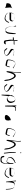

<svg xmlns="http://www.w3.org/2000/svg" viewBox="3414 -4142 878 7747"><g transform="rotate(90 3853.5 -269.0)"><path d="M311 -321C311 -318 280 -246 281 -242C286 -168 292 -99 298 -29C298 -26 300 -28 300 -28C282 -47 256 -63 224 -67L205 -72C205 -74 162 -81 155 -81C130 -81 110 -93 110 -116C110 -177 126 -235 167 -258C187 -267 205 -277 228 -282C240 -284 245 -289 255 -290C258 -291 264 -293 269 -291C282 -286 304 -332 313 -323C313 -322 310 -322 311 -321Z M488 -278C489 -281 507 -281 507 -282C511 -327 525 -356 546 -382C562 -401 578 -417 611 -418C612 -419 697 -420 698 -420C726 -420 748 -413 768 -404C789 -394 819 -378 818 -348C819 -338 814 -324 809 -317C799 -295 778 -278 747 -278L492 -279C491 -279 490 -278 488 -278ZM493 -242C495 -241 492 -215 495 -215H743C790 -215 816 -238 832 -270C844 -293 848 -327 835 -349C826 -365 811 -380 795 -389C767 -403 748 -417 707 -417C707 -417 621 -418 622 -419C569 -420 543 -389 521 -358C493 -318 486 -263 486 -195C486 -186 487 -179 489 -171C499 -121 527 -93 564 -70C601 -47 647 -22 704 -20C703 -19 719 -18 718 -17C746 -15 768 -20 786 -30C824 -52 852 -81 874 -119C884 -136 889 -158 895 -178C901 -198 870 -205 866 -187C864 -177 861 -164 857 -155C847 -134 833 -113 818 -96C811 -90 792 -76 782 -69C765 -59 753 -47 728 -47C721 -46 714 -45 706 -46C705 -46 687 -47 687 -48C627 -54 571 -76 536 -108C509 -129 482 -157 483 -206C483 -216 483 -226 484 -236C487 -235 490 -242 493 -242Z M1016 -465C1016 -465 1049 -346 1050 -349C1050 -293 1056 -246 1068 -203C1068 -201 1071 -178 1071 -178C1075 -159 1085 -138 1093 -125C1118 -86 1146 -54 1208 -54C1222 -54 1235 -49 1245 -53C1245 -52 1260 -62 1260 -61C1259 -57 1274 -62 1277 -61C1277 -60 1290 -73 1290 -72C1316 -97 1334 -138 1340 -182C1343 -195 1346 -210 1347 -224C1350 -259 1355 -294 1354 -330C1354 -330 1355 -351 1355 -352C1355 -363 1356 -372 1356 -382C1356 -383 1355 -446 1355 -447C1354 -455 1346 -462 1337 -462C1328 -462 1321 -455 1320 -447C1319 -447 1320 -387 1319 -387C1318 -378 1314 -369 1312 -357L1310 -335C1309 -306 1303 -279 1301 -251C1297 -209 1289 -176 1279 -142C1267 -99 1239 -78 1208 -55C1186 -39 1148 -51 1128 -62C1102 -85 1082 -116 1071 -154C1058 -209 1046 -268 1048 -338C1048 -339 1050 -456 1050 -457C1050 -465 1044 -481 1036 -481C1028 -481 1016 -473 1016 -465Z M1793 -430C1793 -439 1776 -383 1768 -383H1642C1636 -383 1631 -383 1625 -382C1626 -382 1626 -524 1626 -524C1627 -532 1615 -540 1608 -540C1600 -540 1593 -533 1593 -525L1598 -387C1597 -387 1595 -390 1594 -391C1561 -391 1529 -387 1500 -383C1479 -380 1482 -343 1501 -346C1528 -349 1553 -352 1584 -352C1585 -351 1584 -351 1584 -351C1583 -351 1582 -244 1582 -244C1582 -228 1587 -209 1588 -194C1591 -163 1596 -136 1599 -107C1600 -91 1605 -74 1606 -59C1609 -20 1624 8 1663 11C1663 12 1680 13 1680 14C1702 15 1709 10 1729 6C1740 4 1753 -26 1761 -31C1775 -40 1770 -61 1759 -65C1749 -69 1741 -61 1731 -59C1717 -56 1722 -51 1705 -51L1688 -55C1679 -55 1661 -55 1657 -61C1646 -75 1647 -100 1642 -120C1639 -135 1638 -150 1636 -165C1636 -166 1634 -180 1634 -181C1630 -215 1623 -254 1623 -292L1625 -407C1632 -409 1639 -411 1646 -411L1780 -413C1788 -413 1793 -421 1793 -430Z M2216 -381C2216 -381 2175 -360 2175 -359C2158 -386 2112 -388 2075 -393C2075 -393 2021 -392 2022 -391C2002 -391 1989 -381 1978 -371C1961 -355 1951 -338 1951 -306C1951 -299 1954 -291 1959 -283C1966 -272 1979 -254 1991 -249C1992 -249 2000 -242 2001 -242C2009 -236 2018 -231 2028 -226C2028 -225 2041 -219 2041 -218C2051 -213 2061 -211 2071 -205C2091 -192 2109 -184 2130 -172C2131 -172 2146 -164 2147 -164C2155 -157 2173 -143 2181 -134C2194 -119 2210 -101 2211 -75C2209 -69 2207 -65 2204 -61C2197 -51 2181 -45 2171 -38C2155 -28 2130 -23 2105 -24C2101 -25 2095 -26 2087 -26H2057C2051 -27 2035 -33 2031 -36C2006 -54 1982 -81 1965 -107C1964 -107 1956 -116 1955 -116C1943 -134 1916 -114 1927 -98C1946 -73 1964 -43 1988 -22C1998 -13 2017 -2 2037 -4L2066 -5C2073 -5 2077 -5 2081 -4C2098 -3 2116 -6 2131 -9C2150 -12 2162 -21 2178 -29C2198 -39 2225 -60 2227 -89C2227 -146 2189 -179 2157 -207C2150 -213 2133 -224 2125 -230C2126 -230 2112 -241 2113 -241C2097 -254 2078 -267 2060 -278C2060 -280 2034 -295 2035 -296C2032 -299 2030 -303 2027 -306C2020 -313 2011 -316 2005 -326C2000 -332 1992 -340 1993 -348C1996 -354 1998 -364 2002 -369C2002 -369 2009 -380 2009 -379C2017 -388 2030 -399 2047 -398C2047 -397 2101 -397 2101 -396C2105 -395 2109 -394 2114 -393C2138 -390 2160 -382 2177 -374C2181 -373 2184 -364 2186 -361C2197 -344 2228 -363 2216 -381Z M2727 -379C2721 -383 2709 -370 2704 -376C2677 -405 2639 -422 2600 -438C2589 -443 2573 -441 2561 -444C2560 -445 2544 -444 2543 -444C2535 -445 2529 -443 2522 -443C2500 -444 2484 -433 2472 -421C2414 -365 2384 -273 2383 -160C2382 -143 2387 -128 2393 -118C2398 -109 2420 -93 2432 -89C2447 -86 2464 -78 2482 -75C2503 -70 2521 -66 2544 -63C2561 -61 2576 -56 2594 -54C2611 -52 2615 -49 2627 -56C2644 -66 2651 -83 2659 -102C2664 -117 2675 -134 2678 -152C2683 -170 2689 -184 2693 -202C2698 -223 2666 -230 2664 -211C2662 -196 2657 -184 2655 -169C2653 -154 2648 -141 2642 -131C2636 -118 2629 -103 2613 -99C2615 -102 2605 -106 2607 -108C2591 -111 2575 -115 2561 -118C2550 -120 2534 -118 2522 -121C2506 -125 2486 -127 2470 -133C2442 -142 2410 -145 2410 -182C2410 -286 2437 -368 2489 -422C2498 -432 2507 -440 2521 -441C2586 -441 2630 -416 2667 -387C2681 -375 2690 -361 2704 -351C2721 -339 2745 -367 2727 -379Z M2894 -658C2889 -637 2902 -621 2902 -621C2903 -581 2903 -537 2898 -497C2890 -426 2881 -338 2870 -269C2870 -268 2865 -234 2865 -234C2860 -201 2853 -171 2853 -135C2853 -134 2854 -107 2854 -107C2855 -92 2861 -88 2874 -95C2873 -92 2892 -107 2891 -104C2897 -119 2899 -134 2902 -148C2907 -172 2929 -247 2937 -269C2945 -291 2953 -317 2964 -333C2973 -351 2984 -374 3000 -387C3012 -396 3018 -405 3038 -402L3054 -401C3057 -400 3062 -400 3066 -397C3107 -368 3129 -316 3154 -268C3179 -220 3194 -155 3196 -84C3197 -74 3203 -57 3203 -46C3203 -33 3209 -42 3211 -29C3212 -28 3216 -19 3216 -17C3219 4 3248 -2 3248 -22C3248 -23 3245 -33 3245 -34C3241 -57 3241 -79 3239 -104C3239 -113 3237 -123 3235 -133C3229 -178 3216 -227 3203 -264C3194 -289 3179 -320 3166 -347C3153 -376 3134 -406 3115 -426C3104 -438 3078 -463 3060 -464C3059 -465 3043 -465 3042 -465C3013 -467 2998 -455 2981 -442C2957 -425 2945 -399 2928 -374C2917 -357 2907 -328 2897 -305C2902 -341 2909 -401 2912 -437C2919 -493 2925 -558 2924 -619V-631C2924 -639 2922 -674 2914 -674C2906 -674 2894 -666 2894 -658Z M3666 -381C3666 -381 3625 -360 3625 -359C3608 -386 3562 -388 3525 -393C3525 -393 3471 -392 3472 -391C3452 -391 3439 -381 3428 -371C3411 -355 3401 -338 3401 -306C3401 -299 3404 -291 3409 -283C3416 -272 3429 -254 3441 -249C3442 -249 3450 -242 3451 -242C3459 -236 3468 -231 3478 -226C3478 -225 3491 -219 3491 -218C3501 -213 3511 -211 3521 -205C3541 -192 3559 -184 3580 -172C3581 -172 3596 -164 3597 -164C3605 -157 3623 -143 3631 -134C3644 -119 3660 -101 3661 -75C3659 -69 3657 -65 3654 -61C3647 -51 3631 -45 3621 -38C3605 -28 3580 -23 3555 -24C3551 -25 3545 -26 3537 -26H3507C3501 -27 3485 -33 3481 -36C3456 -54 3432 -81 3415 -107C3414 -107 3406 -116 3405 -116C3393 -134 3366 -114 3377 -98C3396 -73 3414 -43 3438 -22C3448 -13 3467 -2 3487 -4L3516 -5C3523 -5 3527 -5 3531 -4C3548 -3 3566 -6 3581 -9C3600 -12 3612 -21 3628 -29C3648 -39 3675 -60 3677 -89C3677 -146 3639 -179 3607 -207C3600 -213 3583 -224 3575 -230C3576 -230 3562 -241 3563 -241C3547 -254 3528 -267 3510 -278C3510 -280 3484 -295 3485 -296C3482 -299 3480 -303 3477 -306C3470 -313 3461 -316 3455 -326C3450 -332 3442 -340 3443 -348C3446 -354 3448 -364 3452 -369C3452 -369 3459 -380 3459 -379C3467 -388 3480 -399 3497 -398C3497 -397 3551 -397 3551 -396C3555 -395 3559 -394 3564 -393C3588 -390 3610 -382 3627 -374C3631 -373 3634 -364 3636 -361C3647 -344 3678 -363 3666 -381Z M3828 96 3861 -192C3866 -167 3879 -153 3893 -136C3911 -118 3937 -106 3970 -105C4032 -104 4072 -127 4101 -162C4119 -183 4134 -206 4135 -241C4136 -274 4131 -303 4122 -328C4104 -380 4083 -435 4019 -441C4018 -442 4001 -443 3998 -442C3936 -437 3893 -412 3863 -374C3842 -349 3824 -317 3818 -279C3813 -245 3806 -210 3805 -172L3800 96C3800 104 3806 112 3814 112C3822 112 3828 104 3828 96ZM3831 -231C3831 -231 3858 -288 3857 -288C3861 -331 3870 -364 3891 -391C3908 -413 3931 -439 3969 -439C3971 -439 3975 -439 3981 -438C3980 -437 3996 -436 3996 -436C3999 -437 4004 -437 4009 -435C4033 -426 4046 -413 4056 -389C4066 -367 4074 -344 4077 -318L4078 -298C4078 -298 4079 -282 4079 -281C4080 -226 4062 -196 4034 -169C4019 -151 3996 -140 3971 -135C3971 -134 3955 -133 3955 -132C3950 -130 3945 -127 3940 -125C3886 -122 3868 -151 3856 -190C3855 -188 3852 -202 3852 -200C3850 -214 3849 -231 3831 -231Z M4279 -41C4280 -41 4283 -328 4283 -328C4283 -334 4286 -340 4287 -344C4287 -353 4291 -364 4292 -371C4296 -397 4300 -425 4320 -435C4333 -447 4349 -452 4373 -452H4392C4403 -452 4414 -451 4423 -448C4422 -448 4431 -444 4430 -443C4450 -434 4460 -466 4440 -471C4439 -470 4428 -474 4428 -473C4415 -478 4400 -478 4382 -477C4381 -476 4359 -475 4359 -474C4316 -474 4291 -459 4269 -437C4261 -413 4264 -439 4269 -463C4269 -472 4264 -490 4255 -490C4246 -490 4235 -483 4235 -474C4235 -474 4240 -40 4241 -40C4242 -34 4278 -38 4279 -41Z M4830 -268C4830 -252 4831 -229 4833 -218C4835 -206 4839 -183 4844 -169C4844 -123 4836 -78 4812 -54L4795 -44C4771 -26 4729 -20 4688 -25C4678 -27 4659 -30 4651 -36C4637 -44 4618 -56 4618 -78C4623 -131 4653 -159 4681 -192C4703 -217 4737 -238 4769 -251C4788 -256 4807 -265 4830 -268Z M5497 -379C5491 -383 5479 -370 5474 -376C5447 -405 5409 -422 5370 -438C5359 -443 5343 -441 5331 -444C5330 -445 5314 -444 5313 -444C5305 -445 5299 -443 5292 -443C5270 -444 5254 -433 5242 -421C5184 -365 5154 -273 5153 -160C5152 -143 5157 -128 5163 -118C5168 -109 5190 -93 5202 -89C5217 -86 5234 -78 5252 -75C5273 -70 5291 -66 5314 -63C5331 -61 5346 -56 5364 -54C5381 -52 5385 -49 5397 -56C5414 -66 5421 -83 5429 -102C5434 -117 5445 -134 5448 -152C5453 -170 5459 -184 5463 -202C5468 -223 5436 -230 5434 -211C5432 -196 5427 -184 5425 -169C5423 -154 5418 -141 5412 -131C5406 -118 5399 -103 5383 -99C5385 -102 5375 -106 5377 -108C5361 -111 5345 -115 5331 -118C5320 -120 5304 -118 5292 -121C5276 -125 5256 -127 5240 -133C5212 -142 5180 -145 5180 -182C5180 -286 5207 -368 5259 -422C5268 -432 5277 -440 5291 -441C5356 -441 5400 -416 5437 -387C5451 -375 5460 -361 5474 -351C5491 -339 5515 -367 5497 -379Z M5664 -658C5659 -637 5672 -621 5672 -621C5673 -581 5673 -537 5668 -497C5660 -426 5651 -338 5640 -269C5640 -268 5635 -234 5635 -234C5630 -201 5623 -171 5623 -135C5623 -134 5624 -107 5624 -107C5625 -92 5631 -88 5644 -95C5643 -92 5662 -107 5661 -104C5667 -119 5669 -134 5672 -148C5677 -172 5699 -247 5707 -269C5715 -291 5723 -317 5734 -333C5743 -351 5754 -374 5770 -387C5782 -396 5788 -405 5808 -402L5824 -401C5827 -400 5832 -400 5836 -397C5877 -368 5899 -316 5924 -268C5949 -220 5964 -155 5966 -84C5967 -74 5973 -57 5973 -46C5973 -33 5979 -42 5981 -29C5982 -28 5986 -19 5986 -17C5989 4 6018 -2 6018 -22C6018 -23 6015 -33 6015 -34C6011 -57 6011 -79 6009 -104C6009 -113 6007 -123 6005 -133C5999 -178 5986 -227 5973 -264C5964 -289 5949 -320 5936 -347C5923 -376 5904 -406 5885 -426C5874 -438 5848 -463 5830 -464C5829 -465 5813 -465 5812 -465C5783 -467 5768 -455 5751 -442C5727 -425 5715 -399 5698 -374C5687 -357 5677 -328 5667 -305C5672 -341 5679 -401 5682 -437C5689 -493 5695 -558 5694 -619V-631C5694 -639 5692 -674 5684 -674C5676 -674 5664 -666 5664 -658Z M6129 -456 6119 -320C6116 -279 6122 -231 6124 -190C6125 -167 6131 -143 6132 -120C6134 -83 6144 -50 6144 -11V1C6147 20 6179 19 6176 -1L6175 -13C6175 -52 6167 -84 6164 -123C6162 -144 6157 -168 6156 -191C6154 -231 6151 -280 6151 -320L6155 -409C6155 -417 6157 -473 6149 -473C6141 -473 6129 -464 6129 -456ZM6124 -670C6124 -660 6135 -648 6145 -648C6154 -648 6164 -658 6164 -667C6164 -677 6152 -688 6142 -688C6133 -688 6124 -679 6124 -670Z M6538 -465C6538 -465 6510 -434 6511 -435C6505 -436 6498 -435 6489 -433C6466 -428 6462 -424 6442 -412C6424 -401 6403 -387 6390 -375L6374 -361C6347 -333 6323 -304 6319 -254C6314 -190 6346 -145 6389 -127C6421 -114 6453 -97 6496 -97C6543 -97 6560 -144 6572 -180C6572 -179 6571 -60 6571 -60C6570 -41 6565 -21 6560 -4C6557 8 6549 36 6543 45C6533 63 6516 90 6495 95C6496 96 6482 99 6483 99C6483 100 6481 100 6478 99C6470 100 6463 106 6454 106C6447 106 6439 107 6431 108L6407 111C6377 109 6359 101 6342 85C6328 68 6324 43 6321 16C6319 17 6315 7 6312 7C6309 -13 6276 -10 6278 10C6275 10 6274 20 6273 18C6274 26 6271 34 6272 42C6276 103 6315 144 6376 149L6403 150C6422 150 6442 151 6457 148C6457 150 6474 149 6477 149C6506 147 6532 121 6546 102C6568 72 6582 23 6586 -25C6589 -26 6591 -169 6593 -171C6594 -219 6596 -256 6594 -301C6593 -321 6595 -346 6591 -361C6587 -376 6560 -373 6561 -362C6561 -362 6562 -305 6563 -306C6564 -232 6549 -182 6524 -134C6517 -121 6512 -113 6497 -113C6471 -113 6447 -116 6426 -123C6409 -129 6391 -136 6377 -147C6362 -163 6346 -184 6345 -212C6343 -269 6363 -295 6391 -323C6392 -325 6409 -345 6410 -347C6428 -363 6465 -389 6487 -402C6495 -407 6516 -416 6526 -418C6526 -419 6536 -421 6536 -422C6557 -425 6559 -462 6538 -465Z M6749 -278C6750 -281 6768 -281 6768 -282C6772 -327 6786 -356 6807 -382C6823 -401 6839 -417 6872 -418C6873 -419 6958 -420 6959 -420C6987 -420 7009 -413 7029 -404C7050 -394 7080 -378 7079 -348C7080 -338 7075 -324 7070 -317C7060 -295 7039 -278 7008 -278L6753 -279C6752 -279 6751 -278 6749 -278ZM6754 -242C6756 -241 6753 -215 6756 -215H7004C7051 -215 7077 -238 7093 -270C7105 -293 7109 -327 7096 -349C7087 -365 7072 -380 7056 -389C7028 -403 7009 -417 6968 -417C6968 -417 6882 -418 6883 -419C6830 -420 6804 -389 6782 -358C6754 -318 6747 -263 6747 -195C6747 -186 6748 -179 6750 -171C6760 -121 6788 -93 6825 -70C6862 -47 6908 -22 6965 -20C6964 -19 6980 -18 6979 -17C7007 -15 7029 -20 7047 -30C7085 -52 7113 -81 7135 -119C7145 -136 7150 -158 7156 -178C7162 -198 7131 -205 7127 -187C7125 -177 7122 -164 7118 -155C7108 -134 7094 -113 7079 -96C7072 -90 7053 -76 7043 -69C7026 -59 7014 -47 6989 -47C6982 -46 6975 -45 6967 -46C6966 -46 6948 -47 6948 -48C6888 -54 6832 -76 6797 -108C6770 -129 6743 -157 6744 -206C6744 -216 6744 -226 6745 -236C6748 -235 6751 -242 6754 -242Z M7267 -461C7267 -461 7310 -78 7309 -76L7322 -78C7324 -78 7325 -76 7327 -76L7334 -75L7332 -130C7331 -181 7338 -238 7346 -282C7358 -345 7365 -409 7433 -416C7448 -418 7457 -423 7470 -425C7489 -426 7506 -423 7517 -415C7540 -395 7558 -369 7571 -337C7591 -288 7602 -226 7602 -157C7602 -151 7605 -151 7605 -145V-83C7605 -75 7608 -67 7616 -67C7624 -67 7628 -56 7628 -64V-127C7628 -132 7627 -138 7626 -144C7626 -227 7608 -302 7578 -356C7562 -382 7540 -399 7515 -416C7496 -427 7473 -428 7443 -428C7429 -428 7417 -424 7402 -423C7336 -420 7311 -368 7295 -314L7297 -461C7297 -469 7290 -477 7282 -477C7274 -477 7267 -469 7267 -461Z"/></g></svg>

Font: Photofail
Style: Regular
Weight: 400
Foundry: Cannot Into Space Fonts
Version: Version 0.97